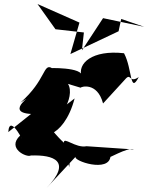

<svg xmlns="http://www.w3.org/2000/svg" viewBox="-20 -842 735 952"><path d="M223 -256 246 -269C323 -269 374 -467 261 -443L380 -407C378 -411 462 -439 491 -329L600 -448C631 -485 619 -426 668 -460C623 -373 637 -499 595 -578C437 -596 362 -527 385 -462C398 -512 204 -504 238 -504C193 -531 210 -446 81 -333C178 -394 -11 -285 134 -277L21 -187C28 -291 114 -102 80 -170C11 -106 114 -59 133 -71C246 -75 339 -44 211 90L355 -65C340 -45 522 17 528 -68C498 -43 616 -117 644 -101L409 -117C355 -106 294 -167 297 -134L323 -13C339 -156 341 -59 212 -231C151 -144 295 -144 350 -354ZM396 -681 255 -697 166 -822 374 -730 329 -574 568 -687 581 -748 695 -709 491 -752 386 -592Z"/></svg>

Font: Asimov Silicon
Style: Regular
Weight: 400
Designer: Google
Version: Version 2.000980; 2014